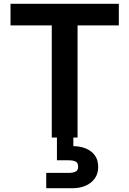

<svg xmlns="http://www.w3.org/2000/svg" viewBox="-20 -720 675 1005"><path d="M364 45Q398 45 427.5 56.5Q457 68 475.5 92Q494 116 494 154Q494 190 475.5 215Q457 240 427 252.5Q397 265 362 265H222V185H339Q362 185 375.5 178.5Q389 172 389 152Q389 132 375.5 125.5Q362 119 339 119H278V-6H364ZM35 -700H602V-587H386V0H251V-587H35Z"/></svg>

Font: Albert Sans
Style: Bold
Weight: 700
Designer: Andreas Rasmussen
Foundry: a.Foundry
Version: Version 1.025